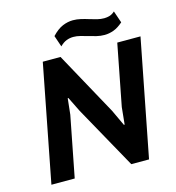

<svg xmlns="http://www.w3.org/2000/svg" viewBox="-122 -948 971 1057"><g transform="rotate(-15 363.5 -419.5)"><path d="M296.9 -353 255.4 -437H251.5L241.7 -345.7L174.3 0H41.5L170.9 -666.5H272L469.7 -306.2L512.2 -215.3H516.6L526.4 -313L594.2 -662.1H726.6L596.7 4.4H495.6ZM269.5 -786.1Q300.8 -819.3 330.6 -831.8Q360.4 -844.2 389.6 -844.2Q412.1 -844.2 434.8 -838.9Q457.5 -833.5 479 -826.7Q500.5 -819.8 520.8 -814.9Q541 -810.1 560.1 -810.1Q575.7 -810.1 591.1 -814.7Q606.4 -819.3 620.6 -832.5L644 -764.2Q616.2 -739.7 590.1 -730.2Q564 -720.7 538.6 -720.7Q515.1 -720.7 493.2 -726.1Q471.2 -731.4 450 -737.8Q428.7 -744.1 408.2 -749.5Q387.7 -754.9 368.2 -754.9Q348.1 -754.9 329.3 -747.8Q310.5 -740.7 291.5 -721.7Z"/></g></svg>

Font: PT Astra Sans
Style: Bold Italic
Weight: 700
Italic angle: -16°
Designer: A.Korolkova, I. Chaeva
Foundry: ParaType Ltd
Version: Version 1.002W